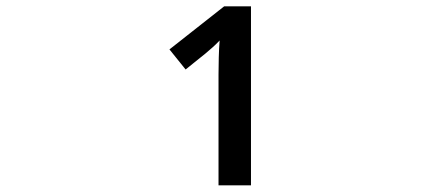

<svg xmlns="http://www.w3.org/2000/svg" viewBox="-20 -672 1310 598"><path d="M660.6 -94.7H761.7V-652.3H678.2L507.8 -518.1L558.1 -455.6L620.6 -505.9Q633.3 -516.6 643.1 -525.4Q652.8 -534.2 664.1 -545.9Q662.1 -522 661.4 -493.2Q660.6 -464.4 660.6 -439.9Z"/></svg>

Font: Noto Emoji SemiBold
Style: Regular
Weight: 600
Version: Version 2.000